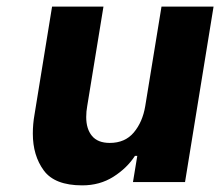

<svg xmlns="http://www.w3.org/2000/svg" viewBox="-20 -549 664 579"><path d="M538 0H381L394 -79H387Q363 -42 322 -16Q281 10 228 10Q145 10 112 -35Q79 -80 79 -146Q79 -175 84 -203L137 -529H292L243 -229Q240 -213 240 -196Q240 -160 257.5 -139Q275 -118 311 -118Q357 -118 383.5 -149.5Q410 -181 418 -229L467 -529H624Z"/></svg>

Font: Be Vietnam ExtraBold
Style: Italic
Weight: 800
Italic angle: -9.778°
Designer: Gabriel Lam
Foundry: TypeRant
Version: Version 3.000